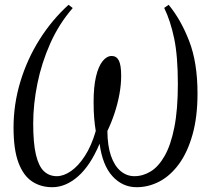

<svg xmlns="http://www.w3.org/2000/svg" viewBox="-20 -770 867 801"><path d="M198 11Q150 11 113.8 -13Q77.5 -37 57 -91.5Q36.5 -146 36.5 -237.5Q36.5 -335.5 65 -429.5Q93.5 -523.5 145.2 -605.5Q197 -687.5 266 -750L283.5 -736.5Q227 -672 190.2 -590Q153.5 -508 136 -421.2Q118.5 -334.5 118.5 -255Q118.5 -172.5 130 -124.2Q141.5 -76 163.5 -55.5Q185.5 -35 217 -35Q245.5 -35 276.2 -56.2Q307 -77.5 334.2 -119.5Q361.5 -161.5 379.5 -223.5Q375.5 -248 373 -276Q370.5 -304 370.5 -345Q370.5 -408 380.5 -450.5Q390.5 -493 408 -514.8Q425.5 -536.5 446 -536.5Q466 -536.5 475.8 -517.5Q485.5 -498.5 485.5 -453.5Q485.5 -416.5 478.2 -377Q471 -337.5 458 -298.2Q445 -259 428 -223.5Q428.5 -161.5 443 -119.8Q457.5 -78 483 -56.5Q508.5 -35 541 -35Q576.5 -35 609 -55Q641.5 -75 667 -119.8Q692.5 -164.5 707.2 -238.2Q722 -312 722 -420Q722 -536.5 706.5 -610.2Q691 -684 665 -737L683.5 -750Q734.5 -688.5 769.2 -598.8Q804 -509 804 -380Q804 -282 783.2 -208.5Q762.5 -135 727 -86.2Q691.5 -37.5 645.8 -13.2Q600 11 550 11Q491 11 449.2 -34.8Q407.5 -80.5 395.5 -170.5Q357.5 -80 306 -34.5Q254.5 11 198 11Z"/></svg>

Font: Merriweather 120pt Light
Style: Italic
Weight: 300
Italic angle: -7.8°
Version: Version 2.101